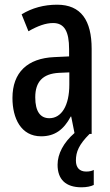

<svg xmlns="http://www.w3.org/2000/svg" viewBox="-20 -570 470 817"><path d="M303 113C303 76 316 45 361 0H370V-362C370 -483 325 -550 223 -550C167 -550 116 -536 72 -509L101 -437C141 -460 175 -472 206 -472C254 -472 274 -436 274 -361V-330L211 -327C97 -322 33 -262 33 -153C33 -67 69 10 155 10C213 10 251 -18 281 -74H283L297 -4C250 37 225 85 225 131C225 193 259 227 327 227C349 227 367 223 379 217V153C372 157 362 160 347 160C318 160 303 143 303 113ZM230 -260 275 -262V-210C275 -121 242 -67 190 -67C152 -67 130 -95 130 -156C130 -222 162 -256 230 -260Z"/></svg>

Font: Noto Sans Armenian ExtraCondensed Medium
Style: Regular
Weight: 500
Width: 2
Designer: Monotype Design Team
Foundry: Monotype Imaging Inc.
Version: Version 2.008